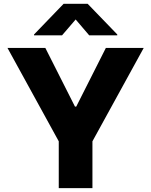

<svg xmlns="http://www.w3.org/2000/svg" viewBox="-20 -976 784 996"><path d="M18.8 -727.3H215.2L369 -422.9H375.4L529.1 -727.3H725.5L459.5 -242.9V0H284.8V-242.9ZM156.6 -792.6V-797.2L310 -956.3H434.7L588.4 -797.2V-792.6H442.8L372.5 -875L301.8 -792.6Z"/></svg>

Font: Inter P Extra Bold
Style: Regular
Weight: 800
Designer: Rasmus Andersson
Foundry: rsms
Version: Version 3.018;git-588b23468